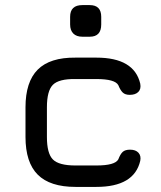

<svg xmlns="http://www.w3.org/2000/svg" viewBox="-20 -733 631 753"><path d="M303 -589Q280 -589 267.5 -601.5Q255 -614 255 -637V-667Q255 -713 303 -713H332Q377 -713 377 -667V-637Q377 -589 332 -589ZM276 0Q176 0 128 -48Q80 -96 80 -196V-312Q80 -412 128 -460Q176 -508 276 -507H358Q506 -507 530 -405Q534 -384 522.5 -372.5Q511 -361 489 -361Q471 -361 461.5 -370Q452 -379 444 -399Q431 -423 358 -423H276Q211 -424 187.5 -400.5Q164 -377 164 -312V-196Q164 -131 187.5 -107.5Q211 -84 276 -84H358Q431 -84 444 -108Q452 -129 461.5 -137.5Q471 -146 490 -146Q512 -146 523 -134Q534 -122 530 -102Q506 0 358 0Z"/></svg>

Font: Jura
Style: Bold
Weight: 700
Designer: Daniel Johnson, Alexei Vanyashin
Foundry: Daniel Johnson
Version: Version 5.103